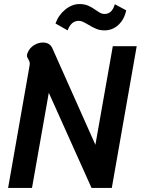

<svg xmlns="http://www.w3.org/2000/svg" viewBox="-20 -928 695 948"><path d="M126 -604Q127 -607 127 -613Q127 -624 120 -635Q113 -646 113 -653Q113 -660 117 -669Q127 -692 148 -705Q169 -718 192 -718Q225 -718 238 -691L451 -213L537 -700H655L532 0H432L221 -470L138 0H20ZM254 -812Q269 -854 302.5 -881Q336 -908 372 -908Q397 -908 415.5 -900Q434 -892 455 -877Q469 -867 477.5 -863Q486 -859 495 -859Q514 -859 526.5 -870Q539 -881 547 -907L603 -877Q594 -832 564.5 -805Q535 -778 496 -778Q474 -778 456.5 -785Q439 -792 416 -806Q399 -816 389 -820.5Q379 -825 369 -825Q331 -825 314 -778Z"/></svg>

Font: Niramit SemiBold
Style: Italic
Weight: 600
Italic angle: -10°
Designer: Katatrad Aksorn Co.,Ltd.
Foundry: Cadson Demak Co.,Ltd.
Version: Version 1.001; ttfautohint (v1.6)